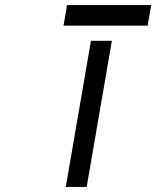

<svg xmlns="http://www.w3.org/2000/svg" viewBox="-20 -742 620 762"><path d="M246 -722 232 -640H566L580 -722ZM424 -580H341L241 0H324Z"/></svg>

Font: Charger Monospace
Style: Regular
Weight: 400
Designer: Jasper
Foundry: Cannot Into Space Fonts
Version: Version 0.980